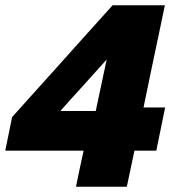

<svg xmlns="http://www.w3.org/2000/svg" viewBox="-22 -709 664 729"><path d="M266.5 0Q273.5 -35 280.5 -68Q287.5 -101 295.5 -137H-2L24 -264.5Q48.5 -291.5 78.2 -324.8Q108 -358 138.2 -391.5Q168.5 -425 194 -453.5L297.5 -569Q350.5 -628 405.5 -689H604Q591 -626.5 578.5 -566.8Q566 -507 553.5 -448.5L523 -301H605L571.5 -137H488.5Q481 -101 474 -68.2Q467 -35.5 459.5 0ZM294 -384Q272.5 -360.5 250.5 -336.2Q228.5 -312 207 -287.5H341.5L367 -407.5Q371 -426.5 375 -445.2Q379 -464 383 -483Z"/></svg>

Font: Commissioner ExtraBold
Style: Italic
Weight: 800
Italic angle: -12°
Designer: Kostas Bartsokas
Foundry: Kostas Bartsokas
Version: Version 1.000; ttfautohint (v1.8.3)